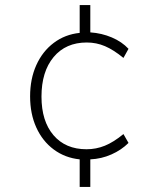

<svg xmlns="http://www.w3.org/2000/svg" viewBox="-20 -624 640 759"><path d="M468 -94 488 -59Q460 -31 420.5 -13.5Q381 4 337 6V115H295V6Q237 0 192.5 -33Q148 -66 123.5 -120Q99 -174 99 -243Q99 -312 123.5 -366.5Q148 -421 192.5 -454.5Q237 -488 295 -494V-604H337V-496Q382 -493 422 -476Q462 -459 488 -431L468 -395Q429 -427 395 -441.5Q361 -456 323 -456Q240 -456 192 -398.5Q144 -341 144 -242Q144 -145 191.5 -89.5Q239 -34 322 -34Q360 -34 394.5 -48Q429 -62 468 -94Z"/></svg>

Font: wassup Sans
Style: Light
Weight: 200
Version: Version 2.001